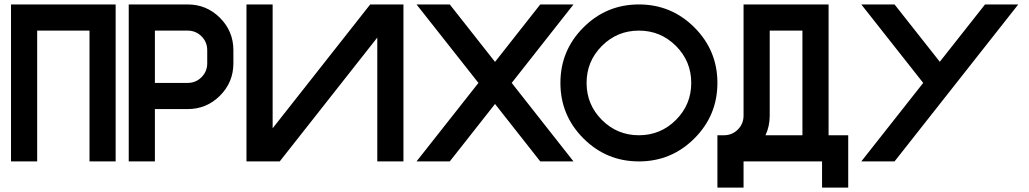

<svg xmlns="http://www.w3.org/2000/svg" viewBox="-20 -723 4610 860"><path d="M498 0H380.9V-585.9H146.5V0H29.3V-703.1H498Z M820.3 -703.1Q905.3 -703.1 965.3 -643.1Q1025.4 -583 1025.4 -498V-439.5Q1025.4 -354.5 965.3 -294.4Q905.3 -234.4 820.3 -234.4H673.8V0H556.6V-703.1ZM908.2 -498Q908.2 -534.7 882.6 -560.3Q856.9 -585.9 820.3 -585.9H673.8V-351.6H820.3Q856.9 -351.6 882.6 -377.2Q908.2 -402.8 908.2 -439.5Z M1787.1 -703.1V0H1669.9V-554.7L1232.9 0H1084V-703.1H1201.2V-148.4L1638.2 -703.1Z M2272 -351.6 2548.8 0H2399.9L2197.3 -257.3L1994.6 0H1845.7L2123 -351.6L1845.7 -703.1H1994.6L2197.3 -445.8L2399.9 -703.1H2548.8Z M2841.8 0Q2696.3 0 2593.3 -103Q2490.2 -206.1 2490.2 -351.6Q2490.2 -497.1 2593.3 -600.1Q2696.3 -703.1 2841.8 -703.1Q2987.3 -703.1 3090.3 -600.1Q3193.4 -497.1 3193.4 -351.6Q3193.4 -206.1 3090.3 -103Q2987.3 0 2841.8 0ZM2841.8 -117.2Q2939 -117.2 3007.6 -185.8Q3076.2 -254.4 3076.2 -351.6Q3076.2 -448.7 3007.6 -517.3Q2939 -585.9 2841.8 -585.9Q2744.6 -585.9 2676 -517.3Q2607.4 -448.7 2607.4 -351.6Q2607.4 -254.4 2676 -185.8Q2744.6 -117.2 2841.8 -117.2Z M3691.4 -117.2H3779.3V117.2H3662.1V0H3310.5V117.2H3193.4V-117.2H3223.1Q3259.3 -117.2 3285.2 -143.1Q3310.5 -168.5 3310.5 -205.1V-703.1H3691.4ZM3574.2 -117.2V-585.9H3427.7V-205.1Q3427.7 -157.2 3408.7 -117.2Z M4189.5 -446.3 4392.1 -703.1H4541L3986.8 0H3837.9L4115.2 -351.6L3837.9 -703.1H3986.8Z"/></svg>

Font: Gerhaus
Style: Regular
Weight: 400
Designer: GGBotNet
Foundry: GGBotNet
Version: 1.01